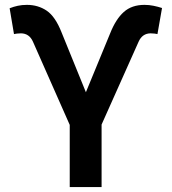

<svg xmlns="http://www.w3.org/2000/svg" viewBox="-20 -757 695 777"><path d="M262.2 0V-251.5L113.3 -588.4Q98.6 -621.6 64.9 -622.1Q58.1 -622.1 48.6 -621.1Q39.1 -620.1 36.6 -619.1L19 -723.6Q35.2 -730 52 -733.6Q68.8 -737.3 88.9 -737.3Q134.3 -737.3 169.2 -713.6Q204.1 -689.9 229.5 -625L327.6 -383.8L425.8 -622.1Q448.7 -679.7 481 -708.5Q513.2 -737.3 564.9 -737.3Q583.5 -737.3 601.3 -733.6Q619.1 -730 635.7 -724.6L617.2 -619.1Q614.7 -620.1 605.5 -621.1Q596.2 -622.1 589.4 -622.1Q555.7 -621.6 541 -588.4L391.1 -252.9V0Z"/></svg>

Font: Inter Tight SemiBold
Style: Regular
Weight: 600
Designer: Rasmus Andersson
Foundry: rsms
Version: Version 3.004; ttfautohint (v1.8.4.7-5d5b)